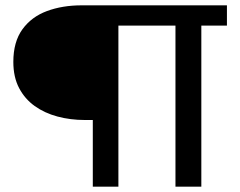

<svg xmlns="http://www.w3.org/2000/svg" viewBox="-20 -700 901 720"><path d="M424 0V-604H638V0H735V-604H831V-680H286Q214 -680 156 -658.5Q98 -637 64 -590Q30 -543 30 -468Q30 -411 51.5 -370Q73 -329 110 -302.5Q147 -276 195.5 -263Q244 -250 298 -250H328V0Z"/></svg>

Font: Catamaran Thin Medium
Style: Regular
Weight: 500
Version: Version 2.000